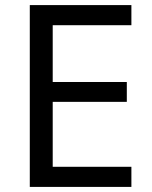

<svg xmlns="http://www.w3.org/2000/svg" viewBox="-20 -734 596 754"><path d="M496 0H97V-714H496V-635H187V-412H478V-334H187V-79H496Z"/></svg>

Font: lbangla05
Style: Book
Weight: 400
Designer: Jelle Bosma - Monotype Design Team
Foundry: Monotype Imaging Inc.
Version: Version 2.003